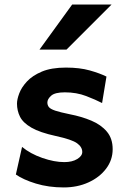

<svg xmlns="http://www.w3.org/2000/svg" viewBox="-20 -801 545 833"><path d="M441.9 -468.8 422.9 -354Q395.5 -368.2 353.8 -384.3Q312 -400.4 261.2 -400.4Q218.3 -400.4 201.9 -385.7Q185.5 -371.1 185.5 -356.4Q185.5 -344.7 192.1 -336.4Q198.7 -328.1 219.5 -321Q240.2 -314 283.2 -305.2Q334 -295.4 376.2 -277.6Q418.5 -259.8 443.6 -230Q468.8 -200.2 468.8 -153.8Q468.8 -106.9 440.4 -69.3Q412.1 -31.7 364 -9.8Q315.9 12.2 256.3 12.2Q190.9 12.2 135.7 -4.6Q80.6 -21.5 48.8 -43.9L75.7 -163.6Q111.8 -133.8 163.8 -115.7Q215.8 -97.7 258.8 -97.7Q293.5 -97.7 315.2 -111.1Q336.9 -124.5 336.9 -141.6Q336.9 -163.1 314.5 -179.4Q292 -195.8 222.2 -210.9Q152.8 -226.1 116.5 -247.1Q80.1 -268.1 66.9 -294.4Q53.7 -320.8 53.7 -351.6Q53.7 -369.6 63.5 -395.8Q73.2 -421.9 96.9 -447.5Q120.6 -473.1 161.9 -490.5Q203.1 -507.8 266.1 -507.8Q325.7 -507.8 369.6 -495.4Q413.6 -482.9 441.9 -468.8ZM293 -781.2H463.9L268.6 -585.9H151.4Z"/></svg>

Font: Andika
Style: Bold
Weight: 700
Designer: Victor Gaultney, Annie Olsen, Julie Remington, Don Collingsworth, Eric Hays, Becca Hirsbrunner
Foundry: SIL International
Version: Version 6.101